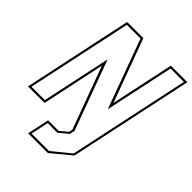

<svg xmlns="http://www.w3.org/2000/svg" viewBox="-255 -831 1162 1162"><g transform="rotate(45 326.0 -250.0)"><path d="M195 200 225 59H315.5L364 18.5L369 -5L221.5 -405L135.5 0H-6L142.5 -700H281L430.5 -295L516.5 -700H658L488.5 97L364 200ZM211 186.5H360.5L476.5 91.5L642 -686.5H527.5L433 -243.5L270.5 -686.5H153.5L10 -13.5H124.5L219 -456.5L383.5 -9L376.5 24L318 72.5H235.5Z"/></g></svg>

Font: Tourney Condensed Thin
Style: Italic
Weight: 100
Width: 3
Italic angle: -12°
Designer: Tyler Finck
Foundry: Etcetera Type Co
Version: Version 1.010; ttfautohint (v1.8.3)